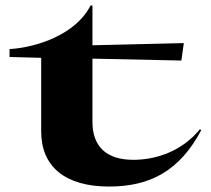

<svg xmlns="http://www.w3.org/2000/svg" viewBox="-20 -672 773 704"><path d="M15 -492V-463L131 -460V-190C131 -61 219 12 380 12C531 12 639 -46 718 -195L713 -198C645 -115 549 -86 469 -86C371 -86 319 -134 319 -225V-457L645 -450L654 -514L319 -506V-652H312C259 -546 115 -498 15 -492Z"/></svg>

Font: Coconat
Style: Bold
Weight: 900
Width: 8
Designer: Sara Lavazza
Foundry: Collletttivo
Version: Version 1.000;Glyphs 3.2 (3217)